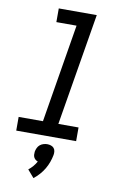

<svg xmlns="http://www.w3.org/2000/svg" viewBox="-105 -794 710 1105"><g transform="rotate(10 250.0 -241.5)"><path d="M27 0V-80H169L264 -655H146V-735H368L259 -80H377V0ZM172 252 134 208Q148 197 160 183Q172 169 180 154Q172 151 166 146Q160 141 156.5 134Q153 127 152.5 118.5Q152 110 153 101Q155 90 160 79Q165 68 174 60.5Q183 53 194.5 49.5Q206 46 217 46Q228 46 238.5 49.5Q249 53 255.5 60.5Q262 68 263.5 79Q265 90 263 101Q259 122 251.5 143Q244 164 232.5 183.5Q221 203 205.5 220.5Q190 238 172 252Z"/></g></svg>

Font: Iosevka Curly Medium Oblique
Style: Regular
Weight: 500
Italic angle: -9°
Monospace: yes
Designer: Belleve Invis
Foundry: Belleve Invis
Version: Version 11.1.0; ttfautohint (v1.8.3)